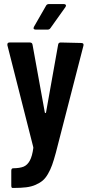

<svg xmlns="http://www.w3.org/2000/svg" viewBox="-20 -720 443 939"><path d="M154.8 -575.2Q147.9 -575.2 145.3 -578.6Q142.6 -582 146 -588.9L205.1 -691.9Q209 -700.2 220.2 -700.2H292Q299.3 -700.2 301.8 -695.6Q304.2 -690.9 299.8 -685.1L227.1 -583Q222.2 -575.2 212.9 -575.2ZM41 199.2Q35.2 199.2 35.2 187V115.2Q35.2 103 43.9 103Q77.1 102.5 95.5 95Q113.8 87.4 125.7 65.7Q137.7 43.9 143.1 2.9Q143.1 2 142.6 0Q142.1 -2 142.1 -2.9L16.1 -499V-502.9Q16.1 -512.2 26.9 -512.2H126Q137.7 -512.2 139.2 -501L199.2 -169.9Q200.2 -167 202.1 -167Q204.1 -167 205.1 -169.9L264.2 -501Q265.6 -512.2 276.9 -512.2L377 -509.8Q391.1 -509.8 388.2 -497.1L252.9 27.8Q243.2 63.5 234.9 86.7Q226.6 109.9 214.6 130.6Q202.6 151.4 188.7 163.1Q174.8 174.8 154.3 183.8Q133.8 192.9 107.9 196Q82 199.2 45.9 199.2Z"/></svg>

Font: Barlow Condensed SemiBold
Style: Regular
Weight: 600
Width: 3
Designer: Jeremy Tribby
Foundry: Tribby Type
Version: Version 1.422;hotconv 1.0.109;makeotfexe 2.5.65596